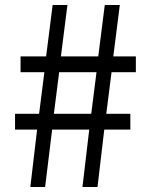

<svg xmlns="http://www.w3.org/2000/svg" viewBox="-20 -746 595 766"><path d="M101 0 128 -229H40V-292H136L157 -458H62V-521H164L190 -726H249L223 -521H372L398 -726H458L432 -521H522V-458H425L404 -292H500V-229H396L369 0H309L336 -229H188L160 0ZM195 -292H344L365 -458H216Z"/></svg>

Font: Noto Sans HK
Style: Regular
Weight: 400
Designer: Ryoko NISHIZUKA 西塚涼子 (kana, bopomofo & ideographs); Paul D. Hunt (Latin, Greek & Cyrillic); Sandoll Communications 산돌커뮤니
Foundry: Adobe
Version: Version 2.004-H2;hotconv 1.0.118;makeotfexe 2.5.65603